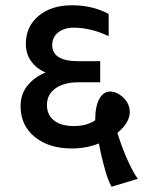

<svg xmlns="http://www.w3.org/2000/svg" viewBox="-20 -678 578 728"><path d="M58 -275Q58 -322 85 -354.5Q112 -387 153 -403Q118 -418 98 -446Q78 -474 78 -512Q78 -577 126 -617.5Q174 -658 253 -658Q331 -658 392 -625V-541Q324 -573 260 -573Q223 -573 200.5 -555Q178 -537 178 -507Q178 -446 277 -446H360V-366H277Q223 -366 190.5 -343Q158 -320 158 -280Q158 -242 185 -221Q212 -200 260 -200Q287 -200 308 -206.5Q329 -213 341 -222Q341 -275 356.5 -303Q372 -331 398 -331Q425 -330 448.5 -307Q472 -284 472 -253Q472 -213 425 -174Q444 -114 466 -66Q488 -18 503 0L403 30Q391 10 378 -35.5Q365 -81 355 -134Q306 -115 253 -115Q165 -115 111.5 -159Q58 -203 58 -275Z"/></svg>

Font: Madhuban
Style: Regular
Weight: 400
Designer: jaikishan Patel
Foundry: MagicType
Version: Version 1.000